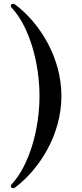

<svg xmlns="http://www.w3.org/2000/svg" viewBox="-20 -888 432 1016"><path d="M50 108C53 108 56 107 59 105C189 7 305 -175 305 -380C305 -585 189 -768 59 -865C56 -867 52 -868 49 -868C42 -868 37 -863 37 -857C37 -854 38 -851 41 -848C136 -747 189 -553 189 -380C189 -207 136 -14 41 88C38 91 37 94 37 97C37 103 42 108 50 108Z"/></svg>

Font: Shippori Mincho OTF
Style: Bold
Weight: 800
Designer: FONTDASU
Foundry: FONTDASU / Google Inc. / but / Adobe
Version: Version 3.300;hotconv 1.0.109;makeotfexe 2.5.65596